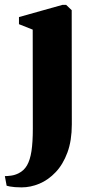

<svg xmlns="http://www.w3.org/2000/svg" viewBox="-66 -548 388 810"><path d="M25 242.5Q10 242.5 -2.5 241.5Q-15 240.5 -24.2 238.8Q-33.5 237 -38 235.5L-45.5 195Q-34 195 -18.2 192.8Q-2.5 190.5 12.5 183Q35 172 48 149.5Q61 127 66.8 89.2Q72.5 51.5 72.5 -5L72 -423L14 -446V-476L197.5 -527.5H213L236.5 -505L237 -23.5Q237 45 218.5 95.2Q200 145.5 169 178.2Q138 211 100.5 226.8Q63 242.5 25 242.5Z"/></svg>

Font: Merriweather 120pt Black
Style: Regular
Weight: 900
Designer: Eben Sorkin
Foundry: Eben Sorkin
Version: Version 2.100